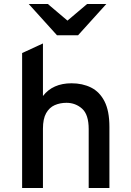

<svg xmlns="http://www.w3.org/2000/svg" viewBox="-20 -939 656 959"><path d="M90.5 0V-674L194.5 -722V-459.5Q243.5 -523 337.5 -523Q392 -523 434.8 -501.8Q477.5 -480.5 502 -432.8Q526.5 -385 526.5 -305V0H423V-294Q423 -367 390 -396.2Q357 -425.5 312 -425.5Q280 -425.5 253.2 -413.8Q226.5 -402 210.5 -373.8Q194.5 -345.5 194.5 -296V0ZM264.5 -763 123.5 -919H219L317 -836L415 -919H511L370 -763Z"/></svg>

Font: Overpass Mono Light SemiBold
Style: Regular
Weight: 600
Monospace: yes
Version: Version 4.000